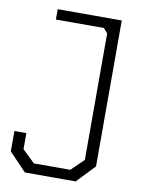

<svg xmlns="http://www.w3.org/2000/svg" viewBox="-88 -851 676 911"><g transform="rotate(10 250.0 -395.0)"><path d="M423.8 -86.9 340.8 0H96.2L13.2 -86.9V-185.1H70.8V-107.9L130.9 -49.8H306.2L366.2 -107.9V-717.8L346.2 -740.2H115.2V-790H423.8Z"/></g></svg>

Font: Steps Mono
Style: Regular
Weight: 400
Width: 3
Version: Version 1.000;PS 001.000;hotconv 1.0.70;makeotf.lib2.5.58329